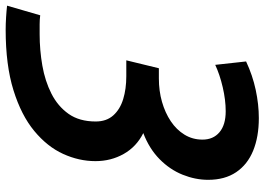

<svg xmlns="http://www.w3.org/2000/svg" viewBox="-206 -600 934 678"><g transform="rotate(90 261.0 -261.0)"><path d="M27 186Q6 186 -17.5 184.5Q-41 183 -58 181L-24 64Q-9 66 7.5 66Q24 66 43 66Q99 66 153.5 56.5Q208 47 252.5 24.5Q297 2 324 -36Q351 -74 351 -132Q351 -170 329.5 -194Q308 -218 272 -229Q236 -240 191 -240H135L163 -355H199Q243 -355 281.5 -366Q320 -377 350 -397Q380 -417 397.5 -445.5Q415 -474 415 -509Q415 -547 389 -569Q363 -591 315 -591Q275 -591 230 -580.5Q185 -570 151 -554L139 -663Q188 -686 239.5 -697Q291 -708 339 -708Q405 -708 454 -688Q503 -668 530 -628Q557 -588 557 -529Q557 -484 539 -439Q521 -394 484 -357.5Q447 -321 392 -300Q440 -276 465.5 -231Q491 -186 491 -131Q491 -73 465.5 -17Q440 39 384.5 85Q329 131 240.5 158.5Q152 186 27 186Z"/></g></svg>

Font: Ubuntu Sans
Style: Bold Italic
Weight: 700
Italic angle: -13.5°
Designer: Dalton Maag Ltd
Foundry: Dalton Maag Ltd
Version: Version 1.006